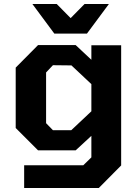

<svg xmlns="http://www.w3.org/2000/svg" viewBox="-20 -747 692 954"><path d="M250 -580 141 -727H262L331 -657L400 -727H521L412 -580ZM100 187V74H394L434 35V-72L356 0H169L58 -111V-411L169 -523H356L434 -450V-522H582V75L471 187ZM334 -100 434 -194V-329L335 -422L243 -423L209 -387V-135L243 -100Z"/></svg>

Font: Tomorrow SemiBold
Style: Regular
Weight: 600
Designer: Tony de Marco, Monica Rizzolli
Foundry: Just in Type
Version: Version 2.002